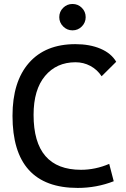

<svg xmlns="http://www.w3.org/2000/svg" viewBox="-20 -922 626 952"><path d="M365.2 9.8Q42 9.8 42 -347.7Q42 -517.1 123.5 -610.1Q205.1 -703.1 353.5 -703.1Q425.3 -703.1 478.5 -680.4Q531.7 -657.7 556.2 -615.7L483.9 -543.9Q461.9 -577.1 428 -595.2Q394 -613.3 354.5 -613.3Q260.3 -613.3 203.4 -545.4Q146.5 -477.5 146.5 -352.5Q146.5 -80.1 381.8 -80.1Q452.6 -80.1 521.5 -109.4L543.9 -23.4Q459 9.8 365.2 9.8ZM339.4 -771.5Q312.5 -771.5 293.2 -790.8Q273.9 -810.1 273.9 -836.9Q273.9 -864.3 293.2 -883.3Q312.5 -902.3 339.4 -902.3Q366.7 -902.3 385.7 -883.3Q404.8 -864.3 404.8 -836.9Q404.8 -810.1 385.7 -790.8Q366.7 -771.5 339.4 -771.5Z"/></svg>

Font: Cascadia Code
Style: Regular
Weight: 400
Designer: Aaron Bell
Foundry: Saja Typeworks
Version: Version 2404.023